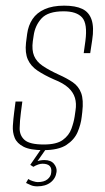

<svg xmlns="http://www.w3.org/2000/svg" viewBox="-20 -525 373 679"><path d="M133 6Q87 6 63.5 -6Q40 -18 32 -37.5Q24 -57 25.5 -80.5Q27 -104 30 -127L35 -166H59L54 -128Q50 -98 49.5 -72Q49 -46 67 -30Q85 -14 135 -14Q180 -14 202 -30Q224 -46 232.5 -69.5Q241 -93 244 -113L247 -134Q251 -159 245 -179Q239 -199 221.5 -215Q204 -231 171 -244Q137 -259 113 -275Q89 -291 78.5 -314.5Q68 -338 72 -374L76 -405Q80 -435 95 -457.5Q110 -480 138 -492.5Q166 -505 207 -505Q247 -505 271 -493.5Q295 -482 304 -455Q313 -428 306 -383L299 -337H276L282 -380Q290 -441 270.5 -463Q251 -485 205 -485Q150 -485 127 -460Q104 -435 99 -399L96 -379Q92 -348 100.5 -327.5Q109 -307 131 -292Q153 -277 188 -261Q217 -248 237.5 -234Q258 -220 267 -196Q276 -172 271 -129L269 -112Q266 -85 254.5 -58Q243 -31 215 -12.5Q187 6 133 6ZM112 134Q99 134 89.5 130Q80 126 72 122L80 108Q85 112 96 115.5Q107 119 113 119Q136 119 148 109Q160 99 161 86Q166 54 130 54Q123 54 114.5 57Q106 60 98 65L87 58L127 0H144L109 50L104 49Q112 44 121 42.5Q130 41 137 41Q160 41 171 54.5Q182 68 180 83Q177 106 159 120Q141 134 112 134Z"/></svg>

Font: Alumni Sans Thin Thin
Style: Italic
Weight: 250
Italic angle: -8°
Version: Version 1.016